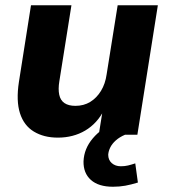

<svg xmlns="http://www.w3.org/2000/svg" viewBox="-20 -513 644 731"><path d="M200 11Q147 11 109 -12Q71 -35 56 -82Q41 -129 52 -201L98 -493H252L206 -204Q201 -174 205.5 -152.5Q210 -131 225.5 -120.5Q241 -110 267 -110Q299 -110 323.5 -125Q348 -140 364.5 -167Q381 -194 386 -230L428 -493H581L503 0H356L371 -94H376Q350 -43 304.5 -16Q259 11 200 11ZM410 198Q355 198 326 172Q297 146 298 101Q300 53 333.5 13.5Q367 -26 418 -45L456 0Q435 9 421 21.5Q407 34 400 48Q393 62 392 76Q392 96 405.5 108Q419 120 440 120Q455 120 467.5 117Q480 114 495 109L505 182Q479 190 457 194Q435 198 410 198Z"/></svg>

Font: Nunito Sans 11pt ExtraBold
Style: Italic
Weight: 800
Italic angle: -9°
Version: Version 3.101;gftools[0.9.27]